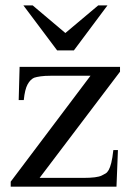

<svg xmlns="http://www.w3.org/2000/svg" viewBox="-20 -697 484 717"><path d="M127.9 -32.7H292Q342.3 -32.7 359.9 -41.5Q368.2 -45.4 374.5 -49.3Q380.9 -53.2 386 -62.3Q391.1 -71.3 395.5 -88.6Q399.9 -106 403.3 -136.7H420.4L415 0H20V-18.6L317.9 -414.1H169.9Q147 -414.1 131.6 -411.9Q116.2 -409.7 107.4 -406.7Q93.3 -400.4 83 -381.8Q72.8 -363.3 68.8 -323.2H49.8L53.2 -447.3H428.2V-429.2ZM255.9 -508.8H193.4L67.4 -676.8H102.1L224.1 -573.7L346.7 -676.8H381.3Z"/></svg>

Font: Doulos SIL
Style: Regular
Weight: 400
Designer: Walt Agee, Victor Gaultney, Peter Martin, Debbi Hosken
Foundry: SIL International
Version: Version 4.110; 2011; Maintenance release